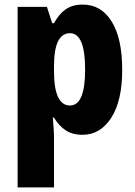

<svg xmlns="http://www.w3.org/2000/svg" viewBox="-20 -579 590 839"><path d="M286 -434Q352 -434 352 -275Q352 -118 286 -118Q216 -118 216 -268V-290Q216 -434 286 -434ZM342 -559Q297 -559 267.5 -538.5Q238 -518 216 -478H208L185 -549H57V240H216V26Q216 7 214.5 -15.5Q213 -38 211 -65H216Q236 -31 265.5 -10.5Q295 10 341 10Q418 10 466 -64Q514 -138 514 -274Q514 -411 468 -485Q422 -559 342 -559Z"/></svg>

Font: Noto Sans Display SemiCondensed Extra
Style: Regular
Weight: 800
Width: 4
Designer: Monotype Design Team
Foundry: Monotype Imaging Inc.
Version: Version 1.900